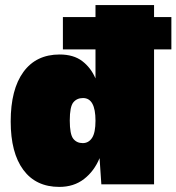

<svg xmlns="http://www.w3.org/2000/svg" viewBox="-20 -724 693 754"><path d="M213 10Q121 10 71.5 -57Q22 -124 22 -247Q22 -373 72 -441.5Q122 -510 214 -510Q269 -510 303 -484Q337 -458 355 -416V-530H227V-657H355V-704H585V-657H653V-530H585V0H378L371 -103Q350 -52 310 -21Q270 10 213 10ZM305 -162Q328 -162 341.5 -182.5Q355 -203 355 -250Q355 -339 306 -339Q282 -339 268 -322Q254 -305 254 -251Q254 -197 267.5 -179.5Q281 -162 305 -162Z"/></svg>

Font: Prodigy Sans Black
Style: Regular
Weight: 900
Designer: Wei Huang
Foundry: Wei Huang
Version: Version 1.003; ttfautohint (v1.8.3)